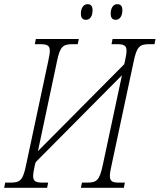

<svg xmlns="http://www.w3.org/2000/svg" viewBox="-42 -901 766 921"><path d="M514 -806C530 -806 545 -821 545 -852C545 -873 536 -881 520 -881C500 -881 489 -860 489 -836C489 -814 498 -806 514 -806ZM371 -806C388 -806 402 -821 402 -852C402 -873 393 -881 378 -881C357 -881 346 -860 346 -836C346 -814 355 -806 371 -806ZM-22 0H184L189 -25H164C132 -25 117 -30 117 -56C117 -68 120 -85 125 -108L129 -123L543 -540L451 -109C435 -35 422 -25 375 -25H351L346 0H552L557 -25H531C499 -25 485 -30 485 -57C485 -69 488 -86 493 -108L599 -605C614 -679 629 -689 674 -689H699L704 -714H498L493 -689H518C550 -689 565 -684 565 -658C565 -646 562 -629 557 -606L554 -593L140 -176L231 -605C246 -679 260 -689 307 -689H331L336 -714H130L125 -689H150C183 -689 197 -684 197 -657C197 -645 194 -629 189 -606L83 -109C68 -35 54 -25 8 -25H-17Z"/></svg>

Font: Noto Serif Condensed ExtraLight
Style: Italic
Weight: 200
Width: 3
Italic angle: -12°
Designer: Monotype Design Team
Foundry: Monotype Imaging Inc.
Version: Version 2.013